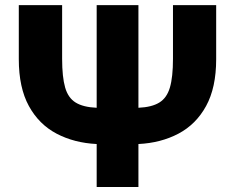

<svg xmlns="http://www.w3.org/2000/svg" viewBox="-20 -748 940 768"><path d="M671.9 -727.5H844.7V-511.2Q844.7 -397.5 804.4 -324Q764.2 -250.5 693.8 -213.4Q623.5 -176.3 533.7 -171.9V0H366.7V-171.9Q276.9 -176.3 206.3 -213.4Q135.7 -250.5 95.5 -324Q55.2 -397.5 55.2 -511.2V-727.5H228.5V-512.7Q228.5 -439.9 240.5 -398.2Q252.4 -356.4 282.5 -337.9Q312.5 -319.3 366.7 -316.9V-727.5H533.7V-316.9Q587.4 -319.3 617.4 -337.9Q647.5 -356.4 659.7 -398.2Q671.9 -439.9 671.9 -512.7Z"/></svg>

Font: Inter Extra Bold
Style: Regular
Weight: 800
Designer: Rasmus Andersson
Foundry: rsms
Version: Version 4.000;git-3c8e0fc